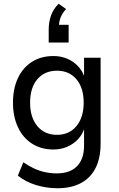

<svg xmlns="http://www.w3.org/2000/svg" viewBox="-20 -808 631 1021"><path d="M286 193Q227 193 171.5 176Q116 159 75 126L104 55Q132 74 160.5 87.5Q189 101 220 107.5Q251 114 282 114Q352 114 389.5 76Q427 38 427 -34V-133H431Q416 -79 370 -46Q324 -13 264 -13Q199 -13 150.5 -44Q102 -75 75.5 -131.5Q49 -188 49 -262Q49 -337 75.5 -393Q102 -449 150.5 -479.5Q199 -510 264 -510Q324 -510 370 -477.5Q416 -445 432 -390H427V-501H515V-44Q515 32 488.5 85Q462 138 410.5 165.5Q359 193 286 193ZM283 -91Q348 -91 386.5 -137.5Q425 -184 425 -262Q425 -341 386.5 -386.5Q348 -432 283 -432Q217 -432 178.5 -386.5Q140 -341 140 -262Q140 -184 178.5 -137.5Q217 -91 283 -91ZM239 -582V-651Q239 -691 251.5 -726Q264 -761 292 -788L331 -760Q309 -735 301 -711.5Q293 -688 293 -663L272 -676H345V-582Z"/></svg>

Font: Nunitoga
Style: Medium
Weight: 500
Designer: Vernon Adams
Foundry: Vernon Adams
Version: Version 1.0